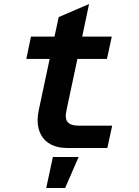

<svg xmlns="http://www.w3.org/2000/svg" viewBox="-20 -736 690 955"><path d="M167 -139Q167 -162 173 -189L227 -443H111L134 -554H251L272 -651L423 -716L389 -554H536L512 -443H365L311 -189Q311 -186 309 -177Q307 -168 307 -160Q307 -135 322.5 -123Q338 -111 372 -111H538L514 0H313Q267 0 234 -17Q201 -34 184 -65.5Q167 -97 167 -139ZM243 45H371L304 199H210Z"/></svg>

Font: Azeret Mono SemiBold
Style: Italic
Weight: 600
Italic angle: -12°
Designer: Martin Vácha
Foundry: Displaay
Version: Version 1.000; Glyphs 3.0.3, build 3074